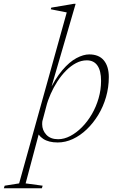

<svg xmlns="http://www.w3.org/2000/svg" viewBox="-144 -735 616 1004"><path d="M79.5 -108.5Q77.5 -103 77 -97Q76.5 -91 76.5 -85.5Q76.5 -54 98.2 -30.5Q120 -7 160 -7Q191.5 -7 223.5 -23.8Q255.5 -40.5 284.5 -69.8Q313.5 -99 336 -137.5Q358.5 -176 371.5 -220.8Q384.5 -265.5 384.5 -312Q384.5 -365 365.5 -392.2Q346.5 -419.5 310 -419.5Q281 -419.5 253.5 -405Q226 -390.5 201.2 -365.5Q176.5 -340.5 156.2 -309.2Q136 -278 120.8 -243.5Q105.5 -209 97.5 -176.5ZM113.5 -241 108.5 -248.5Q144 -323.5 181.8 -367.8Q219.5 -412 256 -431.2Q292.5 -450.5 322.5 -450.5Q373.5 -450.5 399.2 -419Q425 -387.5 425 -332Q425 -278 410.5 -227.8Q396 -177.5 369.8 -134.2Q343.5 -91 309.5 -58.5Q275.5 -26 236.8 -8Q198 10 157.5 10Q110.5 10 81.8 -9Q53 -28 47 -58.5L66.5 -63L-10 224L79 236L75 249.5H-124L-119.5 236L-44 224L205 -670Q196 -672 181.8 -674.8Q167.5 -677.5 151.8 -680.5Q136 -683.5 121.5 -686.5L124 -695L241.5 -715H251.5Z"/></svg>

Font: Newsreader 16pt 16pt ExtraLight
Style: Italic
Weight: 250
Italic angle: -17°
Version: Version 1.003